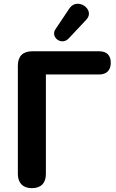

<svg xmlns="http://www.w3.org/2000/svg" viewBox="-20 -972 606 1000"><path d="M146 8C194 8 219 -19 219 -66V-584H496C536 -584 557 -607 557 -645C557 -684 536 -705 496 -705H148C99 -705 73 -679 73 -630V-66C73 -19 99 8 146 8ZM338 -772 430 -870C478 -921 384 -989 342 -929L269 -820C241 -779 300 -732 338 -772Z"/></svg>

Font: SN Pro
Style: Bold
Weight: 700
Designer: Tobias Whetton
Foundry: Supernotes
Version: Version 1.003;Glyphs 3.3 (3324)